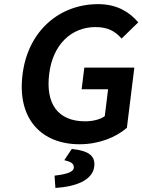

<svg xmlns="http://www.w3.org/2000/svg" viewBox="-20 -686 689 929"><path d="M365 12C459 12 541 -22 592 -66L594 -68L630 -359H388L375 -254H503L487 -124C465 -108 429 -99 392 -99C260 -99 200 -184 218 -328C235 -470 325 -555 442 -555C504 -555 538 -533 566 -502L568 -499L649 -578L646 -581C609 -624 550 -666 455 -666C269 -666 115 -538 89 -325C62 -109 182 12 365 12ZM327 35 291 89 298 91C327 98 339 108 337 127C335 145 304 157 250 163L244 164L248 223H253C342 217 428 188 436 120C442 69 411 44 330 35Z"/></svg>

Font: Falling Sky
Style: MedObl
Weight: 500
Designer: Paul D. Hunt
Foundry: Adobe Systems Incorporated
Version: Version 1.02